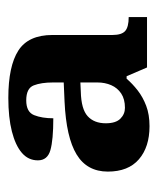

<svg xmlns="http://www.w3.org/2000/svg" viewBox="21 -780 379 461"><g transform="rotate(-90 210.5 -549.5)"><path d="M138 -380Q88 -380 58.5 -405.5Q29 -431 29 -480Q29 -530 70 -555Q111 -580 197 -584L243 -586V-612Q243 -640 236 -658Q229 -676 200 -676Q172 -676 164.5 -657Q157 -638 157 -611Q105 -611 80.5 -618Q56 -625 56 -648Q56 -671 74 -686.5Q92 -702 125.5 -710.5Q159 -719 206 -719Q282 -719 319.5 -695Q357 -671 357 -613V-469Q357 -447 366.5 -438.5Q376 -430 400 -430V-386H279L258 -435H252Q240 -421 224 -408.5Q208 -396 187 -388Q166 -380 138 -380ZM182 -439Q203 -439 216.5 -448Q230 -457 236.5 -472Q243 -487 243 -505V-546L221 -545Q179 -544 162 -528.5Q145 -513 145 -485Q145 -461 156 -450Q167 -439 182 -439Z"/></g></svg>

Font: Noto Rashi Hebrew
Style: Bold
Weight: 700
Version: Version 1.006